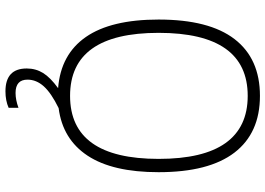

<svg xmlns="http://www.w3.org/2000/svg" viewBox="-158 -632 997 722"><g transform="rotate(90 341.0 -271.5)"><path d="M324 207Q238 207 238 127Q238 93 255 65.5Q272 38 312 9Q185 -1 119.5 -95.5Q54 -190 54 -369Q54 -559 127.5 -654.5Q201 -750 341 -750Q481 -750 554.5 -654Q628 -558 628 -369Q628 -196 566 -102Q504 -8 387 7Q330 35 305 63Q280 91 280 124Q280 169 330 169Q356 169 386 158V195Q359 207 324 207ZM341 -36Q578 -36 578 -369Q578 -537 518.5 -620.5Q459 -704 341 -704Q104 -704 104 -369Q104 -36 341 -36Z"/></g></svg>

Font: Encode Sans Narrow
Style: ExtraLight
Weight: 200
Designer: Pablo Impallari, Andres Torresi
Foundry: Pablo Impallari, Andres Torresi
Version: Version 1.000; ttfautohint (v1.00) -l 8 -r 50 -G 200 -x 14 -